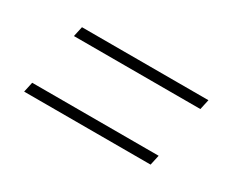

<svg xmlns="http://www.w3.org/2000/svg" viewBox="-49 -516 638 526"><g transform="rotate(30 270.0 -253.0)"><path d="M87 -337 94 -369H494L487 -337ZM45 -137 52 -169H452L445 -137Z"/></g></svg>

Font: Saira Thin Thin
Style: Italic
Weight: 250
Italic angle: -12°
Version: Version 1.101